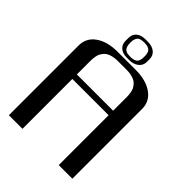

<svg xmlns="http://www.w3.org/2000/svg" viewBox="-270 -1113 1248 1248"><g transform="rotate(45 354.0 -488.5)"><path d="M318.4 -806.6Q280.3 -806.6 258.1 -825.9Q235.8 -845.2 235.8 -878.4V-904.8Q235.8 -938 258.1 -957.3Q280.3 -976.6 318.4 -976.6H343.3Q382.3 -976.6 406.5 -957.3Q430.7 -938 430.7 -904.8V-878.4Q430.7 -846.2 405.3 -826.4Q379.9 -806.6 343.3 -806.6ZM335.9 -826.7Q352.5 -826.7 364.3 -831.3Q376 -835.9 381.8 -841.8Q387.7 -847.7 390.9 -857.7Q394 -867.7 394.5 -874Q395 -880.4 395 -890.1V-894Q395 -903.3 394.5 -909.7Q394 -916 390.9 -925.8Q387.7 -935.5 381.8 -941.4Q376 -947.3 364.3 -951.9Q352.5 -956.5 335.9 -956.5H325.2Q305.2 -956.5 292.2 -950.4Q279.3 -944.3 274.2 -933.3Q269 -922.4 267.6 -914.1Q266.1 -905.8 266.1 -894V-890.1Q266.1 -877.9 267.6 -869.6Q269 -861.3 274.2 -850.1Q279.3 -838.9 292.2 -832.8Q305.2 -826.7 325.2 -826.7ZM416.5 -791.5Q510.3 -791.5 567.6 -751.2Q625 -710.9 625 -641.6V0H500V-458.5H166.5V0Q166.5 0 41.5 0V-641.6Q41.5 -710.9 98.9 -751.2Q156.2 -791.5 250 -791.5ZM500 -500V-618.7Q500 -631.8 499.5 -641.6Q499 -651.4 496.3 -666Q493.7 -680.7 488.8 -691.2Q483.9 -701.7 474.6 -713.4Q465.3 -725.1 452.6 -732.7Q439.9 -740.2 419.9 -745.1Q399.9 -750 375 -750H291.5Q266.6 -750 246.6 -745.1Q226.6 -740.2 213.9 -732.7Q201.2 -725.1 191.9 -713.4Q182.6 -701.7 177.7 -691.2Q172.9 -680.7 170.2 -666Q167.5 -651.4 167 -641.6Q166.5 -631.8 166.5 -618.7V-500Z"/></g></svg>

Font: Gputeks
Style: Bold
Weight: 600
Width: 8
Version: Version 0.9